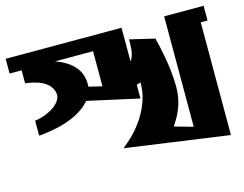

<svg xmlns="http://www.w3.org/2000/svg" viewBox="-85 -685 1038 818"><g transform="rotate(-15 433.5 -276.0)"><path d="M508 -409Q526 -431 526 -485V-501L636 -475V-473Q639 -463 644 -440.5Q649 -418 654.5 -388.5Q660 -359 664 -324Q668 -289 668 -255Q668 -211 655.5 -173Q643 -135 614 -93L696 -70V-557H870V-492H840V5L383 -59L385 -60L406 -78Q422 -91 442.5 -113.5Q463 -136 482 -166Q501 -196 513.5 -232.5Q526 -269 526 -311L508 -306V-245L282 -295Q218 -220 56 -204H50V-270Q73 -273 94.5 -281Q116 -289 132.5 -300Q149 -311 159 -325Q169 -339 169 -353Q163 -421 50 -435V-492H-3V-557H508ZM365 -337V-492H197Q307 -453 307 -363V-351Z"/></g></svg>

Font: Shorif Bongobondhu ANSI V1
Style: Regular
Weight: 400
Designer: Shorif Uddin Shishir, Shorif art & Design, e-mail : shorifart@gmail.com, facebook : Shorif2001
Foundry: Lipighor Font Foundry
Version: Designed by Shorif Uddin Shishir | Developed by Niladri Shek